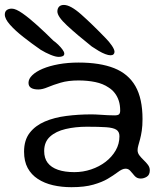

<svg xmlns="http://www.w3.org/2000/svg" viewBox="-66 -715 666 778"><path d="M223.5 43.5Q183.5 43.5 148.8 35.5Q114 27.5 87.5 10.2Q61 -7 46.2 -34.2Q31.5 -61.5 31.5 -100.5Q31.5 -147 54.2 -176.5Q77 -206 115.5 -222.5Q154 -239 202.8 -245.2Q251.5 -251.5 303 -251.5Q320 -251.5 337.8 -250.2Q355.5 -249 371.2 -248.2Q387 -247.5 398 -247.5Q411.5 -247.5 416.2 -251.8Q421 -256 421 -267Q421 -289.5 415.2 -307Q409.5 -324.5 399 -338Q388.5 -351.5 374 -360.5Q351.5 -376 320 -382.5Q288.5 -389 252.5 -389Q210.5 -389 180 -380Q149.5 -371 127.8 -361.8Q106 -352.5 89.5 -352.5Q70 -352.5 59.8 -359Q49.5 -365.5 49.5 -379.5Q49.5 -395.5 64.8 -410.2Q80 -425 107.2 -436.5Q134.5 -448 171.8 -454.8Q209 -461.5 252.5 -461.5Q339 -461.5 396.5 -438.8Q454 -416 482.8 -365.8Q511.5 -315.5 511.5 -232.5Q511.5 -205.5 508.5 -185.5Q505.5 -165.5 501.5 -150.8Q497.5 -136 494.5 -125.5Q491.5 -115 491.5 -106.5Q491.5 -95 499 -85.2Q506.5 -75.5 516.2 -66.2Q526 -57 533.5 -47Q541 -37 541 -25Q541 -6.5 529 1Q517 8.5 504 8.5Q489.5 8.5 480.2 -1.5Q471 -11.5 463 -21.5Q455 -31.5 443 -31.5Q436 -31.5 428.2 -28Q420.5 -24.5 408.5 -15.5Q394 -4.5 371 9.2Q348 23 312.2 33.2Q276.5 43.5 223.5 43.5ZM235.5 -17.5Q270.5 -17.5 303.2 -28.5Q336 -39.5 361.8 -59.2Q387.5 -79 402.8 -105.5Q418 -132 418 -163Q418 -181.5 405.2 -189.5Q392.5 -197.5 363.8 -199.5Q335 -201.5 286 -201.5Q239.5 -201.5 200 -192.2Q160.5 -183 136.8 -161.5Q113 -140 113 -103Q113 -74 127.2 -55.2Q141.5 -36.5 169 -27Q196.5 -17.5 235.5 -17.5ZM172 -484.5Q159.5 -484.5 139.2 -492.8Q119 -501 98.5 -513.5Q62.5 -538.5 29 -564.8Q-4.5 -591 -25.5 -614.8Q-46.5 -638.5 -46.5 -656Q-46.5 -668 -38.8 -674Q-31 -680 -18 -680Q-2 -680 25.8 -660.5Q53.5 -641 86.2 -611.2Q119 -581.5 150 -550.5Q160 -543.5 170 -533.8Q180 -524 187.2 -514.2Q194.5 -504.5 194.5 -497.5Q194.5 -490.5 188.2 -487.5Q182 -484.5 172 -484.5ZM382 -491Q373 -491 360.5 -495.8Q348 -500.5 334 -508.8Q320 -517 306 -526.5Q244.5 -575.5 205.5 -611.8Q166.5 -648 166.5 -668.5Q166.5 -680.5 173.2 -687.8Q180 -695 193 -695Q219.5 -695 263 -656.5Q306.5 -618 363 -559.5Q375.5 -547 386.8 -530.8Q398 -514.5 398 -505Q398 -499 394 -495Q390 -491 382 -491Z"/></svg>

Font: Gluten Light
Style: Regular
Weight: 300
Designer: Tyler Finck
Foundry: Etcetera Type Company
Version: Version 1.300